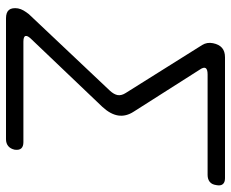

<svg xmlns="http://www.w3.org/2000/svg" viewBox="-85 -685 770 640"><g transform="rotate(90 300.0 -365.0)"><path d="M444 0H41Q21 0 13 -10Q5 -20 8 -40Q10 -50 15 -58.5Q20 -67 27 -76L282 -346Q295 -360 297 -372.5Q299 -385 290 -399L130 -654Q125 -662 123.5 -671Q122 -680 124 -690Q128 -710 139.5 -720Q151 -730 171 -730H574Q588 -730 594 -722.5Q600 -715 597 -701Q595 -686 586 -679Q577 -672 563 -672H228Q211 -672 207 -665.5Q203 -659 212 -646L352 -426Q369 -400 365 -374Q361 -348 336 -321L111 -85Q98 -72 100 -65Q102 -58 119 -58H454Q468 -58 474.5 -51Q481 -44 479 -29Q476 -15 467 -7.5Q458 0 444 0Z"/></g></svg>

Font: Maple Mono ExtraLight
Style: Italic
Weight: 275
Italic angle: -10°
Monospace: yes
Designer: subframe7536
Version: Version 7.000